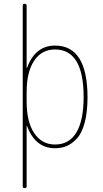

<svg xmlns="http://www.w3.org/2000/svg" viewBox="-20 -770 540 1010"><path d="M120.1 -285.2V-235.4Q120.1 -128.9 160.2 -69.3Q200.2 -9.8 269.5 -9.8Q343.8 -9.8 381.8 -73.2Q419.9 -136.7 419.9 -259.8Q419.9 -509.8 269.5 -509.8Q199.2 -509.8 159.7 -450.7Q120.1 -391.6 120.1 -285.2ZM99.6 210V-740.2Q99.6 -750 109.9 -750Q120.1 -750 120.1 -740.2V-414.1Q120.1 -413.1 121.1 -413.1Q123 -413.1 123 -415Q166 -530.3 269.5 -530.3Q439.5 -530.3 440.4 -259.8Q440.4 -179.7 425.3 -124Q410.2 -68.4 383.8 -40.5Q357.4 -12.7 330.1 -1.5Q302.7 9.8 269.5 9.8Q166 9.8 123 -105.5Q123 -107.4 121.1 -107.4Q120.1 -107.4 120.1 -106.4V210Q120.1 219.7 109.9 219.7Q99.6 219.7 99.6 210Z"/></svg>

Font: Rounded Mgen+ 1m thin
Style: Regular
Weight: 100
Designer: [Source Han Sans]
Ryoko NISHIZUKA  (kana & ideographs); Paul D. Hunt (Latin, Greek & Cyrillic); Wenlong ZHANG  (bopomofo
Version: Version 1.059.20150602